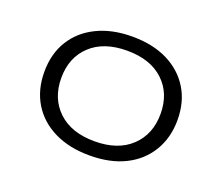

<svg xmlns="http://www.w3.org/2000/svg" viewBox="-91 -628 886 767"><g transform="rotate(20 352.0 -244.5)"><path d="M352 8Q266 8 202 -23.5Q138 -55 103.5 -112Q69 -169 69 -245Q69 -321 103.5 -377.5Q138 -434 202 -465.5Q266 -497 352 -497Q440 -497 503 -465.5Q566 -434 600.5 -377.5Q635 -321 635 -245Q635 -170 600.5 -112.5Q566 -55 503 -23.5Q440 8 352 8ZM352 -52Q451 -52 507 -105Q563 -158 563 -245Q563 -332 507 -384.5Q451 -437 352 -437Q253 -437 197 -384.5Q141 -332 141 -245Q141 -158 197 -105Q253 -52 352 -52Z"/></g></svg>

Font: Nunito Sans 10pt Expanded Light
Style: Regular
Weight: 300
Width: 7
Designer: Vernon Adams
Foundry: Vernon Adams
Version: Version 3.101;gftools[0.9.27]